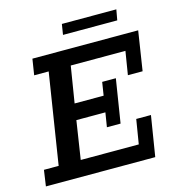

<svg xmlns="http://www.w3.org/2000/svg" viewBox="-105 -792 810 882"><g transform="rotate(-15 300.0 -351.0)"><path d="M5 0 16 -76H86L154 -507H85L97 -583H600L571 -396H501L519 -507H259L231 -334H369L379 -397H444L411 -190H346L357 -258H219L191 -76H467L486 -192H556L525 0ZM261 -652 269 -702H528L519 -652Z"/></g></svg>

Font: Rokkitt Medium
Style: Italic
Weight: 500
Italic angle: -9°
Designer: Vernon Adams
Foundry: Vernon Adams
Version: Version 3.103